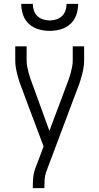

<svg xmlns="http://www.w3.org/2000/svg" viewBox="-20 -975 515 995"><path d="M150 0V-7Q150 -32 152.5 -57Q155 -82 164 -105L206 -216L130 -418L92 -520Q85 -537 79.5 -554.5Q74 -572 69.5 -589.5Q65 -607 62 -625Q59 -643 59 -662V-735H118V-662Q118 -646 121 -630Q124 -614 128 -599Q132 -584 137 -569Q142 -554 148 -539L236 -297L327 -539Q333 -554 338 -569Q343 -584 347 -599Q351 -614 354 -630Q357 -646 357 -662V-735H416V-662Q416 -643 413 -625Q410 -607 405.5 -589.5Q401 -572 395.5 -554.5Q390 -537 383 -520L220 -86Q213 -67 211.5 -47Q210 -27 210 -7V0ZM237 -815Q209 -815 180.5 -823Q152 -831 130.5 -850.5Q109 -870 99.5 -898Q90 -926 90 -955H150Q150 -938 155.5 -921Q161 -904 173.5 -892Q186 -880 203 -874.5Q220 -869 237 -869Q255 -869 272 -874.5Q289 -880 301.5 -892Q314 -904 319.5 -921Q325 -938 325 -955H385Q385 -926 375.5 -898Q366 -870 344.5 -850.5Q323 -831 294.5 -823Q266 -815 237 -815Z"/></svg>

Font: Iosevka QP Light
Style: Regular
Weight: 300
Designer: Belleve Invis
Foundry: Belleve Invis
Version: Version 20.0.0; ttfautohint (v1.8.4)